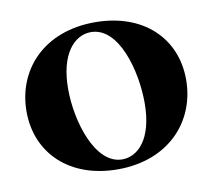

<svg xmlns="http://www.w3.org/2000/svg" viewBox="-59 -508 653 589"><g transform="rotate(-10 267.5 -213.5)"><path d="M263.5 14.2C424 14.2 517 -92.3 517 -220.9C517 -351.6 420.5 -442.5 271.3 -442.5C110.8 -442.5 17.8 -337.4 17.8 -208.8C17.8 -78.1 114.3 14.2 263.5 14.2ZM155.5 -255C155.5 -363.6 202.4 -414.8 254.3 -414.8C340.9 -414.8 379.3 -273.4 379.3 -172.6C379.3 -58.2 329.5 -13.5 282 -13.5C198.9 -13.5 155.5 -150.6 155.5 -255Z"/></g></svg>

Font: Margiela Serif
Style: Bold
Weight: 700
Designer: Andreas Faust, Stefan Endress
Version: Version 1.002;FEAKit 1.0